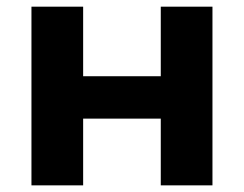

<svg xmlns="http://www.w3.org/2000/svg" viewBox="-20 -558 734 578"><path d="M74.7 0V-537.9H230.3V-328.5H464V-537.9H619.6V0H464V-200.9H230.3V0Z"/></svg>

Font: Montserrat Thin
Style: Regular
Weight: 100
Designer: Julieta Ulanovsky
Foundry: Julieta Ulanovsky
Version: Version 9.000